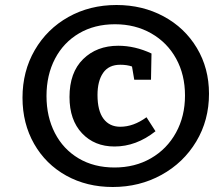

<svg xmlns="http://www.w3.org/2000/svg" viewBox="-20 -736 898 768"><path d="M816 -361Q816 -255 765 -170Q714 -85 626 -36.5Q538 12 431 12Q327 12 245 -33.5Q163 -79 116.5 -160.5Q70 -242 70 -345Q70 -451 119 -535.5Q168 -620 253.5 -668Q339 -716 446 -716Q550 -716 634.5 -670.5Q719 -625 767.5 -544Q816 -463 816 -361ZM720 -354Q720 -437 684.5 -501.5Q649 -566 585 -602.5Q521 -639 440 -639Q358 -639 296 -602.5Q234 -566 200 -501Q166 -436 166 -352Q166 -269 199.5 -204Q233 -139 294.5 -102.5Q356 -66 438 -66Q520 -66 584 -103Q648 -140 684 -205.5Q720 -271 720 -354ZM566 -267 602 -211Q525 -150 438 -150Q358 -150 308 -203Q258 -256 258 -348Q258 -446 312.5 -499.5Q367 -553 453 -553Q520 -553 586 -522L584 -417H517L508 -470Q488 -477 461 -477Q415 -477 392.5 -444.5Q370 -412 370 -356Q370 -293 394 -261Q418 -229 461 -229Q514 -229 566 -267Z"/></svg>

Font: Bitter Pro
Style: Bold Italic
Weight: 700
Italic angle: -9°
Designer: Sol Matas, and Bitter project Authors
Foundry: Sol Matas
Version: Version 1.010